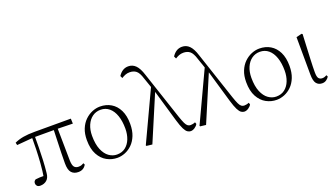

<svg xmlns="http://www.w3.org/2000/svg" viewBox="-69 -1342 3303 1898"><g transform="rotate(-20 1582.0 -393.0)"><path d="M103 12Q81 12 70 0.5Q59 -11 59 -27Q59 -41 64.5 -49Q70 -57 80 -63Q101 -66 126.5 -67Q152 -68 183 -67L160 -41Q173 -120 178.5 -194.5Q184 -269 186 -340.5Q188 -412 188 -482H218Q218 -415 217 -348Q216 -281 213 -215Q210 -149 203 -85Q199 -36 171.5 -12Q144 12 103 12ZM24 -444 18 -471Q62 -491 111.5 -499.5Q161 -508 229 -508H612L614 -455L433 -459H204ZM503 14Q457 14 431.5 -14.5Q406 -43 406 -112Q406 -161 407.5 -220.5Q409 -280 411.5 -346.5Q414 -413 416 -482H456L461 -120Q463 -70 478.5 -52.5Q494 -35 522 -35Q541 -35 553.5 -39.5Q566 -44 578 -51L586 -33Q573 -11 552.5 1.5Q532 14 503 14Z M914 14Q856 14 804.5 -14Q753 -42 720.5 -101.5Q688 -161 688 -254Q688 -321 708.5 -371Q729 -421 763.5 -454.5Q798 -488 839.5 -505Q881 -522 922 -522Q987 -522 1037.5 -492Q1088 -462 1117 -403.5Q1146 -345 1146 -259Q1146 -189 1125.5 -137.5Q1105 -86 1071 -52.5Q1037 -19 996 -2.5Q955 14 914 14ZM921 -18Q974 -18 1010.5 -46.5Q1047 -75 1066 -123.5Q1085 -172 1085 -232Q1085 -310 1065 -368Q1045 -426 1007 -458Q969 -490 916 -490Q868 -490 830.5 -463Q793 -436 772 -387.5Q751 -339 751 -276Q751 -188 775 -130.5Q799 -73 838 -45.5Q877 -18 921 -18Z M1222 1 1218 -6 1470 -544 1493 -489 1282 8ZM1685 14Q1668 14 1651.5 3Q1635 -8 1618.5 -40.5Q1602 -73 1583 -137L1481 -487L1478 -490L1428 -635Q1409 -697 1382 -718.5Q1355 -740 1314 -740Q1289 -740 1268.5 -732Q1248 -724 1228 -711L1216 -736Q1236 -767 1262 -783.5Q1288 -800 1321 -800Q1366 -800 1398 -768Q1430 -736 1453 -663L1621 -159Q1637 -112 1649 -87Q1661 -62 1674 -52.5Q1687 -43 1703 -43Q1712 -43 1726 -45.5Q1740 -48 1753 -54L1760 -35Q1750 -15 1728 -0.5Q1706 14 1685 14Z M1787 1 1783 -6 2035 -544 2058 -489 1847 8ZM2250 14Q2233 14 2216.5 3Q2200 -8 2183.5 -40.5Q2167 -73 2148 -137L2046 -487L2043 -490L1993 -635Q1974 -697 1947 -718.5Q1920 -740 1879 -740Q1854 -740 1833.5 -732Q1813 -724 1793 -711L1781 -736Q1801 -767 1827 -783.5Q1853 -800 1886 -800Q1931 -800 1963 -768Q1995 -736 2018 -663L2186 -159Q2202 -112 2214 -87Q2226 -62 2239 -52.5Q2252 -43 2268 -43Q2277 -43 2291 -45.5Q2305 -48 2318 -54L2325 -35Q2315 -15 2293 -0.5Q2271 14 2250 14Z M2590 14Q2532 14 2480.5 -14Q2429 -42 2396.5 -101.5Q2364 -161 2364 -254Q2364 -321 2384.5 -371Q2405 -421 2439.5 -454.5Q2474 -488 2515.5 -505Q2557 -522 2598 -522Q2663 -522 2713.5 -492Q2764 -462 2793 -403.5Q2822 -345 2822 -259Q2822 -189 2801.5 -137.5Q2781 -86 2747 -52.5Q2713 -19 2672 -2.5Q2631 14 2590 14ZM2597 -18Q2650 -18 2686.5 -46.5Q2723 -75 2742 -123.5Q2761 -172 2761 -232Q2761 -310 2741 -368Q2721 -426 2683 -458Q2645 -490 2592 -490Q2544 -490 2506.5 -463Q2469 -436 2448 -387.5Q2427 -339 2427 -276Q2427 -188 2451 -130.5Q2475 -73 2514 -45.5Q2553 -18 2597 -18Z M3068 14Q3030 14 3008 -13Q2986 -40 2986 -109L2984 -502L3042 -516L3051 -510Q3047 -424 3044 -362.5Q3041 -301 3039 -256.5Q3037 -212 3036 -178Q3035 -144 3035 -114Q3035 -65 3048.5 -49Q3062 -33 3086 -33Q3101 -33 3112 -37.5Q3123 -42 3133 -47L3141 -30Q3132 -14 3113 0Q3094 14 3068 14Z"/></g></svg>

Font: Noto Serif KR ExtraLight
Style: Regular
Weight: 200
Designer: Ryoko NISHIZUKA 西塚涼子 (kana & ideographs); Frank Grießhammer (Latin, Greek & Cyrillic); Wenlong ZHANG 张文龙 (bopomofo); San
Foundry: Adobe
Version: Version 2.002-H1;hotconv 1.1.0;makeotfexe 2.6.0